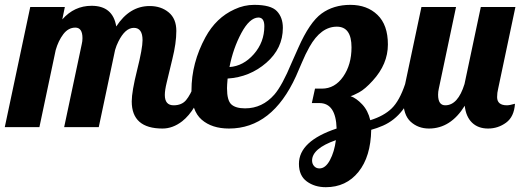

<svg xmlns="http://www.w3.org/2000/svg" viewBox="-58 -529 2165 799"><path d="M618.2 5.9Q490.2 5.9 490.2 -106.9Q490.2 -147.9 512.7 -237.8Q535.2 -327.6 535.2 -361.8Q535.2 -413.1 499 -413.1Q462.9 -413.1 434.6 -356Q426.3 -339.8 420.9 -320.8L353 0H209L282.2 -345.2Q285.2 -356.9 285.2 -370.1Q285.2 -414.1 255.6 -414.1Q226.1 -414.1 205.3 -386.5Q184.6 -358.9 173.8 -320.8L106 0H-38.1L67.9 -500H211.9L201.2 -448.2Q251 -504.9 323.2 -504.9Q411.6 -504.9 425.8 -418.9Q481 -503.9 564.9 -503.9Q612.3 -503.9 644 -477.5Q675.8 -451.2 675.8 -400.4Q675.8 -349.6 659.2 -283.2L635.7 -185.5Q627.9 -153.8 627.9 -133.8Q627.9 -90.8 664.6 -90.8Q698.2 -90.8 716.3 -112.3Q734.4 -133.8 752 -179.2H793.9Q756.8 -68.8 700.2 -24.4Q661.1 5.9 618.2 5.9Z M1186 152.8Q1186 58.1 1342.8 5.9Q1339.8 -100.1 1271 -100.1H1239.7L1252.9 -160.2H1281.7Q1335.4 -160.2 1370.1 -210Q1404.8 -259.8 1404.8 -332Q1404.8 -418 1343.8 -418Q1277.3 -418 1230 -334Q1212.9 -303.7 1198.7 -269.5L1173.8 -211.9Q1074.7 5.9 895 5.9Q823.7 5.9 781.2 -31Q738.8 -67.9 738.8 -152.8Q738.8 -267.1 796.9 -374Q841.3 -455.6 918 -490.2Q957.5 -508.8 1000 -508.8Q1069.3 -508.8 1094.2 -482.7Q1119.1 -456.5 1119.1 -413.1Q1119.1 -327.6 1050.3 -267.8Q981.4 -208 889.2 -202.1Q886.7 -173.8 886.7 -162.1Q886.7 -110.8 904.8 -94.5Q922.9 -78.1 961.9 -78.1Q1033.7 -78.1 1084 -135.7Q1116.2 -172.9 1155.8 -268.1L1183.6 -330.6Q1230.5 -436.5 1280.3 -472.7Q1330.1 -508.8 1399.9 -508.8Q1469.7 -508.8 1512.9 -467Q1556.2 -425.3 1556.2 -343.8Q1556.2 -262.2 1493.2 -193.4Q1461.4 -158.2 1436 -144.5Q1410.6 -130.9 1400.9 -128.9Q1424.8 -120.6 1449.2 -94.7Q1473.6 -68.8 1482.9 -28.8Q1539.6 -46.4 1572 -77.9Q1604.5 -109.4 1627.9 -179.2H1669.9Q1631.3 -48.3 1536.1 -6.3Q1510.3 4.9 1486.8 11.2Q1484.9 123 1433.6 186.5Q1382.3 250 1297.9 250Q1251.5 250 1218.8 226.1Q1186 202.1 1186 152.8ZM1042 -419.9Q1042 -456.1 1017.1 -456.1Q980.5 -455.1 946.3 -391.4Q912.1 -327.6 897 -250Q954.6 -253.9 998.3 -303.7Q1042 -353.5 1042 -419.9ZM1339.8 54.2Q1240.7 88.9 1240.7 139.2Q1240.7 152.8 1249.3 162.4Q1257.8 171.9 1271.5 171.9Q1296.4 171.9 1314.9 137.5Q1333.5 103 1339.8 54.2Z M1765.1 -134.8Q1765.1 -90.8 1794.9 -90.8Q1847.7 -90.8 1875 -179.2L1942.9 -500H2086.9L2015.1 -160.2Q2010.7 -143.1 2010.7 -125Q2010.7 -90.8 2051.8 -90.8Q2062.5 -90.8 2085 -97.2Q2081.5 -43 2048.1 -18.6Q2014.6 5.9 1973.1 5.9Q1931.6 5.9 1906.2 -18.8Q1880.9 -43.5 1876 -88.9Q1817.4 5.9 1727.1 5.9Q1682.1 5.9 1650.9 -22.5Q1620.1 -50.8 1620.1 -113.8Q1620.1 -142.1 1627.9 -179.2L1695.8 -500H1839.8L1768.1 -160.2Q1765.1 -147.5 1765.1 -134.8Z"/></svg>

Font: UVF Lobster12
Style: Regular
Weight: 400
Designer: Pablo Impallari
Foundry: Pablo Impallari. www.impallari.com
Version: Version 1.004